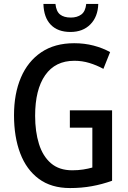

<svg xmlns="http://www.w3.org/2000/svg" viewBox="-20 -943 647 973"><path d="M334 -384H548V-27Q498 -9 445.5 0.5Q393 10 335 10Q240 10 177 -36.5Q114 -83 82.5 -166Q51 -249 51 -359Q51 -468 86 -550Q121 -632 189 -678Q257 -724 356 -724Q408 -724 454 -712Q500 -700 538 -679L504 -594Q469 -613 432.5 -624Q396 -635 357 -635Q260 -635 209 -562Q158 -489 158 -356Q158 -276 177.5 -213.5Q197 -151 238.5 -115.5Q280 -80 346 -80Q376 -80 401.5 -84Q427 -88 448 -94V-296H334ZM478 -923Q476 -858 438 -819.5Q400 -781 337 -781Q273 -781 237.5 -817.5Q202 -854 200 -923H261Q265 -885 284.5 -869.5Q304 -854 339 -854Q371 -854 392 -869.5Q413 -885 417 -923Z"/></svg>

Font: Noto Sans Hebrew Condensed Medium
Style: Regular
Weight: 500
Width: 3
Designer: Monotype Design Team
Foundry: Monotype Imaging Inc.
Version: Version 2.004; ttfautohint (v1.8.4.7-5d5b)